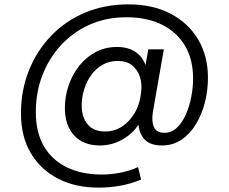

<svg xmlns="http://www.w3.org/2000/svg" viewBox="-20 -660 1048 879"><path d="M431 199Q325 199 245 157.5Q165 116 120.5 40Q76 -36 76 -140Q76 -246 112 -336.5Q148 -427 213.5 -495.5Q279 -564 369 -602Q459 -640 568 -640Q679 -640 760.5 -597.5Q842 -555 887 -479.5Q932 -404 932 -304Q932 -246 918 -191Q904 -136 877 -91.5Q850 -47 811 -20.5Q772 6 721 6Q660 6 634 -31Q608 -68 615 -126L618 -160L635 -130Q610 -67 555.5 -30.5Q501 6 437 6Q362 6 319.5 -40Q277 -86 277 -165Q277 -220 294.5 -270Q312 -320 343.5 -359.5Q375 -399 418.5 -422Q462 -445 516 -445Q577 -445 613.5 -412Q650 -379 656 -317L636 -304L659 -434H730L680 -148Q673 -105 684.5 -78.5Q696 -52 733 -52Q765 -52 789.5 -75Q814 -98 830.5 -135Q847 -172 855.5 -215.5Q864 -259 864 -300Q864 -388 827 -450.5Q790 -513 721.5 -547Q653 -581 558 -581Q467 -581 391.5 -547.5Q316 -514 260.5 -454.5Q205 -395 174.5 -316.5Q144 -238 144 -147Q144 -55 180.5 8.5Q217 72 285 105.5Q353 139 446 139Q489 139 532 130.5Q575 122 612 105L626 162Q581 181 531.5 190Q482 199 431 199ZM462 -58Q504 -58 539 -81Q574 -104 597.5 -144.5Q621 -185 626 -238Q631 -278 620 -310Q609 -342 584 -361.5Q559 -381 518 -381Q480 -381 449.5 -363.5Q419 -346 398 -317Q377 -288 365.5 -251.5Q354 -215 354 -177Q354 -124 381 -91Q408 -58 462 -58Z"/></svg>

Font: DM Sans 17pt
Style: Regular
Weight: 400
Version: Version 4.004;gftools[0.9.30]